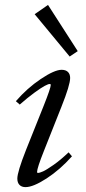

<svg xmlns="http://www.w3.org/2000/svg" viewBox="-20 -748 349 779"><path d="M262.7 -518.6 120.6 -690.4 174.8 -728 295.4 -540.5ZM83.5 11.2Q67.9 11.2 59.1 2.2Q50.3 -6.8 50.3 -23.4Q50.3 -50.3 85.4 -139.2L157.2 -318.8Q186 -391.1 186 -403.8Q186 -407.2 181.2 -407.2Q175.8 -407.2 161.1 -399.4Q146.5 -391.6 119.1 -371.6Q91.8 -351.6 60.1 -323.7L44.4 -337.4Q89.8 -390.1 145.5 -427.5Q201.2 -464.8 230 -464.8Q246.6 -464.8 255.6 -456.1Q264.6 -447.3 264.6 -431.6Q264.6 -403.3 229.5 -315.4L158.2 -135.7Q130.4 -65.9 130.4 -50.3Q130.4 -46.4 133.8 -46.4Q140.6 -46.4 154.8 -52.7Q168.9 -59.1 197.5 -79.1Q226.1 -99.1 258.3 -129.9L272 -113.8Q223.1 -59.1 168.9 -23.9Q114.7 11.2 83.5 11.2Z"/></svg>

Font: Elstob 6pt
Style: Italic
Weight: 400
Italic angle: -20°
Designer: Peter S. Baker
Version: Version 1.015